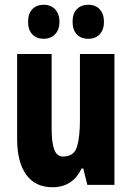

<svg xmlns="http://www.w3.org/2000/svg" viewBox="-20 -777 554 807"><path d="M461 -550V0H347L330 -69H323Q285 10 201 10Q128 10 90 -43Q52 -96 52 -192V-550H197V-237Q197 -178 208 -148.5Q219 -119 245 -119Q291 -119 303.5 -160Q316 -201 316 -274V-550ZM98 -685Q98 -720 116 -738.5Q134 -757 163 -757Q194 -757 212 -737.5Q230 -718 230 -685Q230 -653 212 -633.5Q194 -614 163 -614Q134 -614 116 -632.5Q98 -651 98 -685ZM285 -685Q285 -720 303 -738.5Q321 -757 351 -757Q382 -757 399.5 -737.5Q417 -718 417 -685Q417 -653 399.5 -633.5Q382 -614 351 -614Q320 -614 302.5 -633Q285 -652 285 -685Z"/></svg>

Font: Noto Sans Lao Looped ExtraCondensed ExtraBold
Style: Regular
Weight: 800
Width: 2
Designer: Mark Frömberg, Ben Mitchell
Foundry: The Fontpad Ltd
Version: Version 1.002; ttfautohint (v1.8.4.7-5d5b)